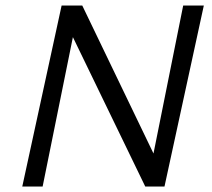

<svg xmlns="http://www.w3.org/2000/svg" viewBox="-20 -678 770 698"><path d="M721 -658 578 0H508L245 -543L135 0H61L204 -658H279L538 -120L646 -658Z"/></svg>

Font: Ysabeau Medium
Style: Italic
Weight: 500
Italic angle: -12°
Designer: Christian Thalmann (Catharsis Fonts)
Version: Version 0.003